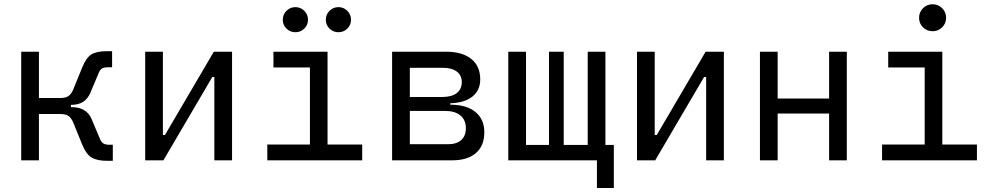

<svg xmlns="http://www.w3.org/2000/svg" viewBox="-20 -764 4728 915"><path d="M81.1 0V-517.6H165.5V-296.9H266.6Q294.4 -296.9 307.6 -307.1Q320.8 -317.4 329.6 -338.9L372.1 -443.4Q390.6 -488.8 415 -504.4Q439.5 -520 488.3 -520H514.2V-443.4H494.1Q476.6 -443.4 466.8 -438Q457 -432.6 450.7 -417L410.2 -320.8Q397.9 -292.5 375.7 -278.3Q353.5 -264.2 317.9 -264.2V-253.4H320.8Q392.6 -253.4 416.5 -196.8L457 -100.6Q463.9 -85.4 473.6 -79.8Q483.4 -74.2 500.5 -74.2H517.6V2.4H491.7Q442.9 2.4 416.7 -13.2Q390.6 -28.8 372.1 -74.2L329.6 -178.7Q320.8 -200.2 307.6 -210.4Q294.4 -220.7 266.6 -220.7H165.5V0Z M671.9 0V-517.6H756.3V-120.6H766.1L999 -517.6H1085.9V0H1001.5V-397H991.7L758.8 0Z M1253.9 0V-75.2H1457V-442.4H1283.2V-517.6H1541V-75.2H1706.1V0ZM1387.7 -610.4Q1362.8 -610.4 1345.2 -627.7Q1327.6 -645 1327.6 -669.9Q1327.6 -694.8 1345.2 -712.4Q1362.8 -730 1387.7 -730Q1412.6 -730 1430.2 -712.4Q1447.8 -694.8 1447.8 -669.9Q1447.8 -645 1430.2 -627.7Q1412.6 -610.4 1387.7 -610.4ZM1592.8 -610.4Q1567.9 -610.4 1550.3 -627.7Q1532.7 -645 1532.7 -669.9Q1532.7 -694.8 1550.3 -712.4Q1567.9 -730 1592.8 -730Q1617.7 -730 1635.3 -712.4Q1652.8 -694.8 1652.8 -669.9Q1652.8 -645 1635.3 -627.7Q1617.7 -610.4 1592.8 -610.4Z M1848.6 0V-517.6H2105.5Q2183.1 -517.6 2225.8 -483.2Q2268.6 -448.7 2268.6 -385.7Q2268.6 -333.5 2231.2 -303.7Q2193.8 -273.9 2126 -272V-265.1Q2203.1 -265.1 2245.6 -230.5Q2288.1 -195.8 2288.1 -133.3Q2288.1 -69.8 2248.3 -34.9Q2208.5 0 2135.7 0ZM1933.1 -76.7H2115.7Q2156.2 -76.7 2178.2 -96.7Q2200.2 -116.7 2200.2 -152.8Q2200.2 -191.9 2174.3 -213.6Q2148.4 -235.4 2100.6 -235.4H1933.1ZM1933.1 -301.8H2087.9Q2132.3 -301.8 2156.5 -320.3Q2180.7 -338.9 2180.7 -372.6Q2180.7 -405.3 2156.7 -423.1Q2132.8 -440.9 2089.4 -440.9H1933.1Z M2402.3 0V-517.6H2486.8V-73.2H2596.2V-517.6H2666.5V-73.2H2780.8V-517.6H2865.2V-73.2H2905.3V131.8H2824.7V0Z M3015.6 0V-517.6H3100.1V-120.6H3109.9L3342.8 -517.6H3429.7V0H3345.2V-397H3335.4L3102.5 0Z M3931.2 0V-223.1H3686V0H3601.6V-517.6H3686V-294.4H3931.2V-517.6H4015.6V0Z M4183.6 0V-75.2H4386.7V-442.4H4212.9V-517.6H4470.7V-75.2H4635.7V0ZM4424.3 -615.2Q4397.5 -615.2 4378.7 -633.8Q4359.9 -652.3 4359.9 -679.2Q4359.9 -706.1 4378.7 -724.9Q4397.5 -743.7 4424.3 -743.7Q4451.2 -743.7 4470 -724.9Q4488.8 -706.1 4488.8 -679.2Q4488.8 -652.3 4470 -633.8Q4451.2 -615.2 4424.3 -615.2Z"/></svg>

Font: Cascadia Code PL SemiLight
Style: Regular
Weight: 350
Monospace: yes
Designer: Aaron Bell
Foundry: Saja Typeworks
Version: Version 2404.023; ttfautohint (v1.8.4)